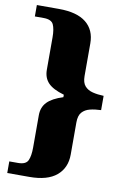

<svg xmlns="http://www.w3.org/2000/svg" viewBox="-96 -816 645 994"><g transform="rotate(10 226.0 -318.5)"><path d="M15 123V62H61Q102 62 113 38Q124 14 124 -30V-200Q124 -242 150 -269Q176 -296 233 -314V-327Q174 -344 149 -370.5Q124 -397 124 -439V-609Q124 -653 113 -676.5Q102 -700 61 -700H15V-760H131Q226 -760 274 -721.5Q322 -683 322 -612V-441Q322 -406 337.5 -388.5Q353 -371 379 -364.5Q405 -358 437 -357V-282Q405 -281 379 -274.5Q353 -268 337.5 -250.5Q322 -233 322 -197V-28Q322 42 274 82.5Q226 123 131 123Z"/></g></svg>

Font: Noto Serif Tamil Black
Style: Regular
Weight: 900
Designer: Indian Type Foundry, Tom Grace, and the Monotype Design Team
Foundry: Monotype Imaging Inc.
Version: Version 2.004; ttfautohint (v1.8.4.7-5d5b)